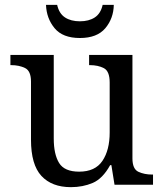

<svg xmlns="http://www.w3.org/2000/svg" viewBox="-20 -763 675 793"><path d="M273 10Q194 10 151 -36.5Q108 -83 108 -186V-426Q108 -470 83.5 -482Q59 -494 26 -494H23V-536H202V-191Q202 -126 224 -90Q246 -54 307 -54Q373 -54 403 -98.5Q433 -143 433 -216V-422Q433 -469 409 -481.5Q385 -494 351 -494H348V-536H527V-109Q527 -65 551.5 -53.5Q576 -42 609 -42H612V0H453L440 -81H435Q404 -25 363 -7.5Q322 10 273 10ZM310 -606Q239 -606 205.5 -646.5Q172 -687 170 -743H216Q224 -707 248.5 -691Q273 -675 310 -675Q347 -675 371.5 -691Q396 -707 404 -743H450Q449 -687 415 -646.5Q381 -606 310 -606Z"/></svg>

Font: NotoSerif-Regular
Style: Regular
Weight: 400
Designer: Monotype Design Team
Foundry: Monotype Imaging Inc.
Version: Version 2.007; ttfautohint (v1.8) -l 8 -r 50 -G 200 -x 14 -D